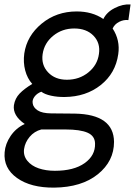

<svg xmlns="http://www.w3.org/2000/svg" viewBox="-64 -606 619 869"><path d="M181.2 243.2Q75.7 244.1 13.2 199.7Q-49.3 155.3 -43 83Q-40 44.9 -15.9 9.3Q8.3 -26.4 47.9 -44.9Q-7.3 -83 -1 -129.9Q3.9 -160.6 24.7 -182.4Q45.4 -204.1 82 -226.1Q59.6 -251 50 -287.4Q40.5 -323.7 45.9 -363.8Q57.6 -443.8 124.5 -499Q191.4 -554.2 283.2 -554.2Q353.5 -554.2 403.8 -520Q418.9 -551.3 455.6 -569.8Q492.2 -588.4 526.9 -585.9L517.1 -515.1Q496.1 -517.6 475.6 -507.3Q455.1 -497.1 445.8 -477.1Q480.5 -423.8 471.2 -360.8Q459 -274.4 392.1 -221.2Q325.2 -168 229 -167Q195.8 -166.5 167 -172.9Q138.2 -179.2 123 -190.9Q103.5 -183.6 92.3 -168.7Q81.1 -153.8 84 -138.2Q86.4 -119.6 106.4 -106.4Q126.5 -93.3 167 -92.8L274.9 -91.8Q450.7 -88.4 452.1 36.1Q452.1 123.5 378.9 182.6Q305.7 241.7 181.2 243.2ZM383.8 -361.8Q391.1 -411.1 359.4 -444.1Q327.6 -477.1 272 -477.1Q217.3 -477.1 176.8 -444.1Q136.2 -411.1 128.9 -360.8Q122.1 -312 153.6 -278.6Q185.1 -245.1 238.8 -245.1Q294.9 -245.1 335.9 -278.3Q377 -311.5 383.8 -361.8ZM366.2 43.9Q365.7 9.3 332.3 -5.4Q298.8 -20 232.9 -20H123Q91.3 -11.7 70.3 13.2Q49.3 38.1 44.9 68.8Q41 98.6 59.6 121.6Q78.1 144.5 110.8 155.8Q143.6 167 184.1 167Q270.5 167 319.1 132.3Q367.7 97.7 366.2 43.9Z"/></svg>

Font: Oakes Grotesk
Style: Italic
Weight: 400
Italic angle: -8°
Designer: Samuel Oakes
Foundry: Samuel Oakes
Version: Version 1.000;PS 001.000;hotconv 1.0.88;makeotf.lib2.5.64775